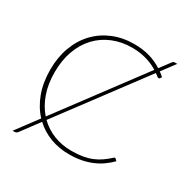

<svg xmlns="http://www.w3.org/2000/svg" viewBox="-178 -880 1039 1077"><g transform="rotate(30 341.5 -342.0)"><path d="M568 -641.5Q555.5 -649.5 539 -657.5Q522.5 -665.5 501.8 -672.2Q481 -679 455.5 -683.2Q430 -687.5 400 -687.5Q332 -687.5 275 -664Q218 -640.5 177 -597Q136 -553.5 113.2 -491.2Q90.5 -429 90.5 -351.5Q90.5 -275 111.8 -214.5Q133 -154 171.5 -110.5ZM185 -96Q225 -57 277.5 -36.2Q330 -15.5 391.5 -15.5Q432 -15.5 464 -21Q496 -26.5 522.8 -37.5Q549.5 -48.5 572.2 -64.5Q595 -80.5 617.5 -101Q621 -104.5 624 -104.5Q626 -104.5 629.5 -102L640 -91Q618 -69 592.5 -50.8Q567 -32.5 536.5 -19.5Q506 -6.5 469.8 0.8Q433.5 8 390 8Q324 8 268 -13.2Q212 -34.5 169 -74.5L82.5 41.5Q78.5 47 73.5 49.2Q68.5 51.5 63.5 51.5H50.5L155 -88.5Q111 -135.5 86.5 -201.8Q62 -268 62 -351.5Q62 -432 86.5 -498.2Q111 -564.5 155.8 -611.8Q200.5 -659 262.8 -685Q325 -711 400 -711Q454.5 -711 499 -698.2Q543.5 -685.5 582.5 -660.5L631 -725.5Q635 -730.5 638 -732.8Q641 -735 647 -735H663L599 -649.5Q606 -644 612.8 -638.8Q619.5 -633.5 626.5 -627.5L619 -616.5Q617 -613 611 -613Q608 -613 601.8 -618Q595.5 -623 584.5 -630.5Z"/></g></svg>

Font: Lato 2
Style: Regular
Weight: 200
Designer: Lukasz Dziedzic with Adam Twardoch and Botio Nikoltchev
Foundry: tyPoland Lukasz Dziedzic
Version: Version 2.015; 2015-08-06; http://www.latofonts.com/